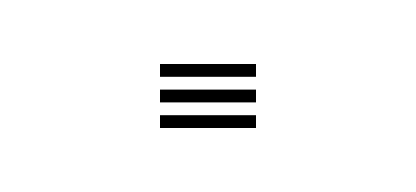

<svg xmlns="http://www.w3.org/2000/svg" viewBox="-20 -40 130 60"><path d="M30 0V-4H60V0ZM30 -16V-20H60V-16ZM30 -8V-12H60V-8Z"/></svg>

Font: Big Shoulders Inline Thin
Style: Regular
Weight: 100
Designer: Patric King
Foundry: XO Type Co
Version: Version 2.002